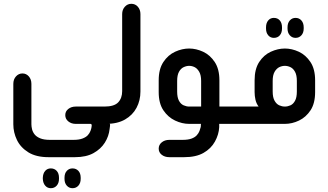

<svg xmlns="http://www.w3.org/2000/svg" viewBox="-20 -651 1724 1009"><path d="M535 -91 557 0Q559 3 558.5 5.5Q558 8 558 12L556 27Q552 65 531 98.5Q510 132 471.5 153.5Q433 175 374 175H235Q170 175 129 149.5Q88 124 69 84.5Q50 45 50 2V-210Q50 -234 64 -249.5Q78 -265 98 -265Q118 -265 131.5 -249.5Q145 -234 145 -210V2Q145 14 148.5 28.5Q152 43 162 55.5Q172 68 191.5 76Q211 84 242 84H367Q395 84 413.5 77Q432 70 441.5 59.5Q451 49 455.5 37Q460 25 461 17L462 8Q462 0 455 0H378Q355 0 339 -13Q323 -26 323 -46Q323 -66 339 -78.5Q355 -91 378 -91ZM205 289V283Q206 260 217.5 247Q229 234 247 234Q266 234 278 247Q290 260 290 283V289Q290 311 278 324.5Q266 338 247 338Q229 338 217.5 324.5Q206 311 205 289ZM319 289V283Q319 260 331 247Q343 234 361 234Q380 234 392 247Q404 260 404 283V289Q404 311 392 324.5Q380 338 361 338Q343 338 331 324.5Q319 311 319 289Z M524 0V-91H529Q580 -91 601 -113Q622 -135 622 -172V-577Q622 -600 636 -615.5Q650 -631 670 -631Q691 -631 704.5 -615.5Q718 -600 718 -577V-170Q718 -123 697.5 -84.5Q677 -46 637 -23Q597 0 537 0Z M1231 0H1132V17Q1130 56 1109.5 93Q1089 130 1049.5 152.5Q1010 175 948 175H870Q846 175 830 162.5Q814 150 814 130Q814 110 830 97Q846 84 870 84H940Q968 84 986 77.5Q1004 71 1014 60Q1024 49 1028.5 37Q1033 25 1035 16L1036 0H974Q937 0 900 -17.5Q863 -35 838.5 -71.5Q814 -108 814 -167V-229Q814 -288 838.5 -325Q863 -362 900 -379Q937 -396 974 -396Q1011 -396 1047.5 -379Q1084 -362 1108.5 -325Q1133 -288 1133 -229V-91H1231ZM1037 -91V-226Q1037 -256 1027 -273.5Q1017 -291 1003 -298Q989 -305 974 -305Q960 -305 945 -298Q930 -291 920.5 -273.5Q911 -256 911 -226V-170Q911 -139 920.5 -121.5Q930 -104 945 -97.5Q960 -91 974 -91Z M1419 -452Q1401 -452 1389.5 -465.5Q1378 -479 1378 -501V-507Q1378 -530 1389.5 -543.5Q1401 -557 1419 -557Q1439 -557 1450.5 -543.5Q1462 -530 1462 -507V-501Q1462 -479 1450.5 -465.5Q1439 -452 1419 -452ZM1533 -452Q1515 -452 1503 -465.5Q1491 -479 1491 -501V-507Q1491 -530 1503 -543.5Q1515 -557 1533 -557Q1552 -557 1564 -543.5Q1576 -530 1576 -507V-501Q1576 -479 1564 -465.5Q1552 -452 1533 -452ZM1220 0V-91H1339Q1327 -107 1322.5 -127Q1318 -147 1318 -167V-229Q1318 -288 1342 -325Q1366 -362 1403 -379Q1440 -396 1477 -396Q1514 -396 1550.5 -379Q1587 -362 1611.5 -325Q1636 -288 1636 -229V-167Q1636 -108 1612 -71.5Q1588 -35 1551.5 -17.5Q1515 0 1477 0ZM1477 -91Q1492 -91 1506.5 -97.5Q1521 -104 1530.5 -121.5Q1540 -139 1540 -170V-226Q1540 -256 1530.5 -273.5Q1521 -291 1506.5 -298Q1492 -305 1477 -305Q1462 -305 1447.5 -298Q1433 -291 1423 -273.5Q1413 -256 1413 -226V-170Q1413 -139 1423 -121.5Q1433 -104 1447.5 -97.5Q1462 -91 1477 -91Z"/></svg>

Font: Beiruti SemiBold
Style: Regular
Weight: 600
Designer: Arlette Boutros
Foundry: Boutros
Version: Version 1.41